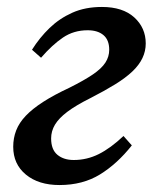

<svg xmlns="http://www.w3.org/2000/svg" viewBox="-20 -519 447 552"><path d="M151 13Q91 13 54.5 -17Q18 -47 18 -97Q18 -122 26.5 -144Q35 -166 54 -186Q73 -206 104 -226Q135 -246 180 -267Q222 -288 247 -305Q272 -322 283 -339Q294 -356 294 -376Q294 -404 277.5 -418Q261 -432 232 -432Q192 -432 161 -411Q130 -390 98 -353L72 -376Q94 -411 122.5 -438.5Q151 -466 188 -482.5Q225 -499 273 -499Q333 -499 366 -469Q399 -439 399 -394Q399 -372 389.5 -352Q380 -332 360.5 -313.5Q341 -295 311 -276.5Q281 -258 240 -237Q198 -216 173.5 -197.5Q149 -179 138 -160.5Q127 -142 127 -121Q127 -89 145 -74Q163 -59 192 -59Q230 -59 264 -76Q298 -93 335 -128L359 -101Q317 -48 267.5 -17.5Q218 13 151 13Z"/></svg>

Font: Source Serif 4 18pt SemiBold
Style: Italic
Weight: 600
Italic angle: -12°
Designer: Frank Grießhammer
Foundry: Adobe Systems Incorporated
Version: Version 4.004;hotconv 1.0.116;makeotfexe 2.5.65601